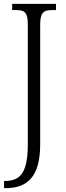

<svg xmlns="http://www.w3.org/2000/svg" viewBox="-20 -734 340 994"><path d="M1 240V203H7Q47 203 73 185.5Q99 168 111.5 126Q124 84 124 13V-606Q124 -639 117.5 -655.5Q111 -672 97.5 -677Q84 -682 63 -682H43V-714H270V-682H249Q228 -682 214.5 -676.5Q201 -671 194.5 -654.5Q188 -638 188 -603V12Q188 77 175.5 121Q163 165 139.5 191Q116 217 83.5 228.5Q51 240 12 240Z"/></svg>

Font: Noto Serif Ethiopic Condensed Light
Style: Regular
Weight: 300
Width: 3
Designer: Monotype Design Team
Foundry: Monotype Imaging Inc.
Version: Version 2.102